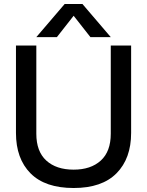

<svg xmlns="http://www.w3.org/2000/svg" viewBox="-20 -927 737 962"><path d="M304 -907H393L535 -741H433L349 -848L265 -741H162ZM60 -261V-699H162V-257Q162 -168 212 -122.5Q262 -77 349 -77Q435 -77 485 -122.5Q535 -168 535 -257V-699H637V-261Q637 -133 564 -59Q491 15 349 15Q206 15 133 -58.5Q60 -132 60 -261Z"/></svg>

Font: Prompt
Style: Regular
Weight: 400
Designer: Katatrad Team
Foundry: CadsonDemak
Version: Version 1.001